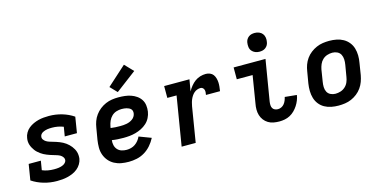

<svg xmlns="http://www.w3.org/2000/svg" viewBox="-75 -1175 3150 1583"><g transform="rotate(-15 1500.0 -384.0)"><path d="M253 8Q194 8 139.5 -8Q85 -24 40 -54L62 -189H166L153 -111Q176 -101 201.5 -96.5Q227 -92 253 -92Q263 -92 273.5 -92.5Q284 -93 294.5 -94.5Q305 -96 315 -99Q325 -102 334.5 -107Q344 -112 351.5 -120.5Q359 -129 361 -139Q363 -154 354.5 -166.5Q346 -179 334 -186Q322 -193 308 -197.5Q294 -202 280 -206Q266 -210 252.5 -214.5Q239 -219 225.5 -224.5Q212 -230 199.5 -236.5Q187 -243 175.5 -251.5Q164 -260 153.5 -269.5Q143 -279 135 -290Q127 -301 120 -313.5Q113 -326 108.5 -340Q104 -354 103 -368.5Q102 -383 105 -399Q108 -421 120 -442Q132 -463 150.5 -478Q169 -493 191 -503Q213 -513 235 -518.5Q257 -524 279.5 -526Q302 -528 324 -528Q382 -528 436 -512Q490 -496 534 -466L512 -331H408L421 -410Q398 -419 374 -423.5Q350 -428 325 -428Q315 -428 304.5 -427.5Q294 -427 284.5 -425.5Q275 -424 265 -421Q255 -418 245.5 -413Q236 -408 229 -399.5Q222 -391 221 -381Q218 -366 226.5 -354Q235 -342 247 -334.5Q259 -327 273 -322.5Q287 -318 301 -314Q315 -310 329 -305.5Q343 -301 356.5 -295.5Q370 -290 382.5 -283.5Q395 -277 406.5 -268.5Q418 -260 428 -250.5Q438 -241 446.5 -230Q455 -219 462 -206.5Q469 -194 473 -180.5Q477 -167 478 -152Q479 -137 477 -122Q473 -99 460.5 -78Q448 -57 429 -41.5Q410 -26 388 -16.5Q366 -7 343.5 -1.5Q321 4 298 6Q275 8 253 8Z M865 8Q832 8 801 2.5Q770 -3 743 -17.5Q716 -32 696.5 -55Q677 -78 666.5 -107Q656 -136 656 -168Q656 -200 661 -233L678 -333Q682 -360 691.5 -386.5Q701 -413 718.5 -437Q736 -461 759 -479Q782 -497 808.5 -508.5Q835 -520 862.5 -524Q890 -528 917 -528Q945 -528 972 -525Q999 -522 1024 -513.5Q1049 -505 1070.5 -490Q1092 -475 1106 -453.5Q1120 -432 1123.5 -405Q1127 -378 1123 -351Q1119 -325 1106.5 -300Q1094 -275 1073.5 -256.5Q1053 -238 1028 -225.5Q1003 -213 977 -206Q951 -199 925 -196.5Q899 -194 873 -194Q848 -194 823.5 -195.5Q799 -197 775 -201Q772 -179 777 -157.5Q782 -136 796 -120.5Q810 -105 830.5 -98.5Q851 -92 874 -92Q892 -92 911 -97Q930 -102 946 -113Q962 -124 974.5 -139.5Q987 -155 995 -173L1098 -134Q1081 -101 1056.5 -73Q1032 -45 1000.5 -26Q969 -7 934 0.5Q899 8 865 8ZM874 -295Q887 -295 900 -296Q913 -297 926.5 -299.5Q940 -302 952.5 -307Q965 -312 977 -320.5Q989 -329 996.5 -341Q1004 -353 1006 -366Q1008 -377 1005.5 -387.5Q1003 -398 996 -405Q989 -412 979.5 -416.5Q970 -421 960 -423.5Q950 -426 939.5 -427Q929 -428 918 -428Q896 -428 873.5 -421Q851 -414 834 -397.5Q817 -381 807.5 -359.5Q798 -338 794 -317L791 -300Q811 -297 832 -296Q853 -295 874 -295ZM925 -571 869 -629 1032 -776 1101 -704Z M1317 0 1386 -419H1307V-520H1523L1506 -421Q1518 -443 1534.5 -463.5Q1551 -484 1571.5 -499Q1592 -514 1616 -521Q1640 -528 1664 -528Q1682 -528 1699 -521Q1716 -514 1726 -500.5Q1736 -487 1741 -469.5Q1746 -452 1747 -434Q1748 -416 1746 -397.5Q1744 -379 1741 -360H1621Q1623 -371 1624 -382Q1625 -393 1622 -403Q1619 -413 1611 -420Q1603 -427 1592 -427Q1578 -427 1563.5 -422Q1549 -417 1537 -406.5Q1525 -396 1516.5 -383Q1508 -370 1502 -356Q1496 -342 1492.5 -327.5Q1489 -313 1486 -299L1437 0Z M2151 8Q2125 8 2100.5 3.5Q2076 -1 2055.5 -13.5Q2035 -26 2020.5 -45Q2006 -64 1999 -87Q1992 -110 1992 -135.5Q1992 -161 1997 -186L2035 -419H1900V-520H2172L2114 -170Q2112 -156 2112.5 -141.5Q2113 -127 2119.5 -115.5Q2126 -104 2138.5 -98.5Q2151 -93 2165 -93Q2180 -93 2194.5 -100Q2209 -107 2219 -119.5Q2229 -132 2235 -147Q2241 -162 2244 -176L2345 -166Q2342 -144 2333 -121.5Q2324 -99 2311 -79Q2298 -59 2280.5 -41.5Q2263 -24 2241.5 -12.5Q2220 -1 2196.5 3.5Q2173 8 2151 8ZM2140 -590Q2121 -590 2104 -597Q2087 -604 2075.5 -618Q2064 -632 2061.5 -651Q2059 -670 2062 -689Q2064 -703 2071 -715Q2078 -727 2089.5 -735.5Q2101 -744 2114 -747Q2127 -750 2141 -750Q2160 -750 2177.5 -743Q2195 -736 2206 -722Q2217 -708 2220 -689Q2223 -670 2219 -651Q2217 -637 2210 -625Q2203 -613 2191.5 -604.5Q2180 -596 2167 -593Q2154 -590 2140 -590Z M2656 8Q2624 8 2593.5 2Q2563 -4 2537 -18.5Q2511 -33 2492.5 -56.5Q2474 -80 2465.5 -109Q2457 -138 2456.5 -169.5Q2456 -201 2461 -233L2478 -333Q2482 -360 2491.5 -386.5Q2501 -413 2518 -437Q2535 -461 2558.5 -479Q2582 -497 2608.5 -508.5Q2635 -520 2662.5 -524Q2690 -528 2717 -528Q2749 -528 2779.5 -522Q2810 -516 2836 -501.5Q2862 -487 2881 -463.5Q2900 -440 2908.5 -411Q2917 -382 2917.5 -350.5Q2918 -319 2912 -287L2896 -187Q2891 -160 2881.5 -133.5Q2872 -107 2855 -83Q2838 -59 2815 -41Q2792 -23 2765.5 -11.5Q2739 0 2711 4Q2683 8 2656 8ZM2656 -93Q2678 -93 2700 -100Q2722 -107 2739.5 -123Q2757 -139 2766 -160.5Q2775 -182 2778 -203L2795 -303Q2799 -326 2798 -348.5Q2797 -371 2787.5 -389.5Q2778 -408 2758.5 -417.5Q2739 -427 2717 -427Q2695 -427 2673 -420Q2651 -413 2634 -397Q2617 -381 2608 -359.5Q2599 -338 2595 -317L2579 -217Q2575 -194 2575.5 -171.5Q2576 -149 2585.5 -130.5Q2595 -112 2614.5 -102.5Q2634 -93 2656 -93Z"/></g></svg>

Font: Iosevka HT Extended
Style: Bold Italic
Weight: 700
Width: 7
Italic angle: -9°
Monospace: yes
Designer: Belleve Invis
Foundry: Belleve Invis
Version: Version 32.3.0; ttfautohint (v1.8.4)